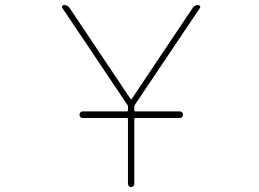

<svg xmlns="http://www.w3.org/2000/svg" viewBox="-20 -773 1040 770"><path d="M493.2 -35.2V-295.9Q493.2 -299.8 488.3 -299.8H311.5Q305.7 -299.8 302.2 -303.7Q298.8 -307.6 298.8 -313Q298.8 -318.4 302.2 -322.3Q305.7 -326.2 311.5 -326.2H488.3Q493.2 -326.2 493.2 -330.1V-345.7Q493.2 -349.6 490.2 -353.5L230.5 -740.2Q228.5 -742.2 228.5 -745.1Q228.5 -746.1 229.5 -748Q232.4 -752.9 236.3 -752.9Q252 -752.9 259.8 -740.2L502.9 -377Q503.9 -375 505.9 -375Q507.8 -375 508.8 -377L752 -740.2Q759.8 -752.9 775.4 -752.9Q779.3 -752.9 782.2 -748Q783.2 -746.1 783.2 -745.1Q783.2 -742.2 781.2 -740.2L521.5 -353.5Q518.6 -349.6 518.6 -345.7V-330.1Q518.6 -326.2 523.4 -326.2H701.2Q707 -326.2 710.4 -322.3Q713.9 -318.4 713.9 -313Q713.9 -307.6 710.4 -303.7Q707 -299.8 701.2 -299.8H523.4Q518.6 -299.8 518.6 -295.9V-35.2Q518.6 -30.3 514.6 -26.4Q510.7 -22.5 505.9 -22.5Q501 -22.5 497.1 -26.4Q493.2 -30.3 493.2 -35.2Z"/></svg>

Font: Rounded Mgen+ 1m thin
Style: Regular
Weight: 100
Designer: [Source Han Sans]
Ryoko NISHIZUKA  (kana & ideographs); Paul D. Hunt (Latin, Greek & Cyrillic); Wenlong ZHANG  (bopomofo
Version: Version 1.059.20150602